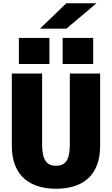

<svg xmlns="http://www.w3.org/2000/svg" viewBox="-20 -1154 690 1185"><path d="M326 11Q271.5 11 222.5 -2.5Q173.5 -16 135.2 -46.8Q97 -77.5 75 -129Q53 -180.5 53 -256V-700H240V-264Q240 -213.5 249.8 -184.5Q259.5 -155.5 278.8 -143.2Q298 -131 326 -131Q354 -131 373 -143.2Q392 -155.5 401.5 -184.5Q411 -213.5 411 -264V-700H598V-256Q598 -180.5 576.2 -129Q554.5 -77.5 516.8 -46.8Q479 -16 430 -2.5Q381 11 326 11ZM96.5 -920H285V-759H96.5ZM366.5 -920H555V-759H366.5ZM389.5 -977H226.5L389.5 -1134H575.5Z"/></svg>

Font: Trispace Thin ExtraBold
Style: Regular
Weight: 800
Version: Version 1.210